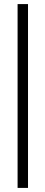

<svg xmlns="http://www.w3.org/2000/svg" viewBox="-20 -743 219 939"><path d="M66 176V-723H117V176Z"/></svg>

Font: Archivo ExtraCondensed ExtraLight
Style: Italic
Weight: 250
Width: 2
Italic angle: -10°
Designer: Hector Gatti
Foundry: Omnibus-Type
Version: Version 2.001